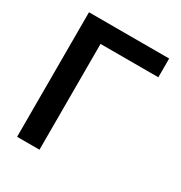

<svg xmlns="http://www.w3.org/2000/svg" viewBox="-167 -826 889 944"><g transform="rotate(30 277.5 -353.5)"><path d="M520.5 -600.6H192.4V0H65.4V-707H520.5Z"/></g></svg>

Font: Pretendard Std SemiBold
Style: Regular
Weight: 600
Designer: Base glyphs from Inter by Rasmus Andersson; Hangeul glyphs from Noto Sans CJK(Source Han Sans) by Jang Soo-young and Kan
Foundry: Kil Hyung-jin
Version: Version 1.309